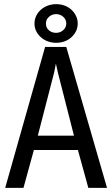

<svg xmlns="http://www.w3.org/2000/svg" viewBox="-20 -920 540 924"><path d="M299 -694 495 -16H405L355 -198H143L93 -16H5L197 -694ZM249 -614 241 -573 162 -267H336L258 -573ZM250 -900Q272 -900 291 -893Q310 -886 324 -873Q338 -860 346 -843Q354 -826 354 -807Q354 -787 346 -770.5Q338 -754 324 -741Q310 -728 291 -721Q272 -714 250 -714Q229 -714 210 -721Q191 -728 176.5 -741Q162 -754 154 -770.5Q146 -787 146 -807Q146 -826 154 -843Q162 -860 176.5 -873Q191 -886 210 -893Q229 -900 250 -900ZM250 -852Q230 -852 215.5 -839Q201 -826 201 -807Q201 -787 215 -774.5Q229 -762 250 -762Q270 -762 284.5 -775Q299 -788 299 -807Q299 -826 284.5 -839Q270 -852 250 -852Z"/></svg>

Font: D2Coding ligature
Style: Regular
Weight: 400
Monospace: yes
Designer: Yong-Rak Park; Jeong-Hwan Yoon; Sang-Min Lee;
Foundry: NHN Corporation
Version: Version 1.3.2; Build 20180524